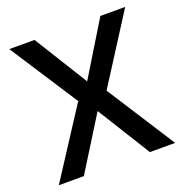

<svg xmlns="http://www.w3.org/2000/svg" viewBox="-127 -822 900 937"><g transform="rotate(-20 323.0 -353.5)"><path d="M317 -417 494 -707H623L390 -342ZM331 -289 151 0H21L259 -367ZM252 -351 21 -707H152L325 -428L396 -357L625 0H494L318 -283Z"/></g></svg>

Font: Asta Sans SemiBold
Style: Regular
Weight: 600
Designer: 42dot
Version: Version 1.000